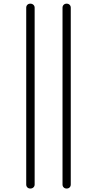

<svg xmlns="http://www.w3.org/2000/svg" viewBox="-20 -830 540 1069"><path d="M328.1 197.3V-787.1Q328.1 -796.9 334.5 -803.2Q340.8 -809.6 351.1 -809.6Q361.3 -809.6 367.7 -803.2Q374 -796.9 374 -787.1V197.3Q374 207 367.7 213.4Q361.3 219.7 351.1 219.7Q340.8 219.7 334.5 213.4Q328.1 207 328.1 197.3ZM126 197.3V-787.1Q126 -796.9 132.3 -803.2Q138.7 -809.6 148.9 -809.6Q159.2 -809.6 166 -803.2Q172.9 -796.9 172.9 -787.1V197.3Q172.9 207 166 213.4Q159.2 219.7 148.9 219.7Q138.7 219.7 132.3 213.4Q126 207 126 197.3Z"/></svg>

Font: Rounded-X Mgen+ 2m light
Style: Regular
Weight: 200
Designer: [Source Han Sans]
Ryoko NISHIZUKA  (kana & ideographs); Paul D. Hunt (Latin, Greek & Cyrillic); Wenlong ZHANG  (bopomofo
Version: Version 1.059.20150602